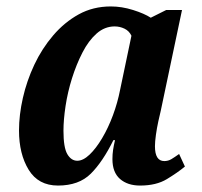

<svg xmlns="http://www.w3.org/2000/svg" viewBox="-20 -566 627 596"><path d="M160 10Q99 10 69 -39Q39 -88 39 -161Q39 -209 51 -262Q63 -315 86.5 -365Q110 -415 145 -456Q180 -497 224.5 -521.5Q269 -546 324 -546Q358 -546 393 -535Q428 -524 448 -511L496 -535H545L479 -222Q476 -210 471.5 -189.5Q467 -169 464 -147.5Q461 -126 461 -112Q461 -66 490 -66Q502 -66 512 -72Q522 -78 536 -88L554 -49Q531 -30 498 -10Q465 10 415 10Q376 10 352.5 -10.5Q329 -31 329 -72Q329 -87 331 -100.5Q333 -114 337 -131H332Q299 -64 262 -27Q225 10 160 10ZM220 -67Q238 -67 258 -86Q278 -105 297 -137Q316 -169 330.5 -208Q345 -247 353 -288L388 -455Q381 -470 366.5 -477Q352 -484 336 -484Q305 -484 280 -462Q255 -440 236 -403Q217 -366 203.5 -323Q190 -280 183.5 -237Q177 -194 177 -160Q177 -108 189 -87.5Q201 -67 220 -67Z"/></svg>

Font: Noto Serif Condensed
Style: Bold Italic
Weight: 700
Width: 3
Italic angle: -12°
Designer: Monotype Design Team
Foundry: Monotype Imaging Inc.
Version: Version 2.014